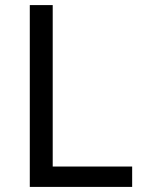

<svg xmlns="http://www.w3.org/2000/svg" viewBox="-20 -734 564 754"><path d="M97 0V-714H187V-80H499V0Z"/></svg>

Font: loriya05
Style: Book
Weight: 400
Designer: Jelle Bosma - Monotype Design Team
Foundry: Monotype Imaging Inc.
Version: Version 2.003